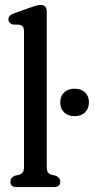

<svg xmlns="http://www.w3.org/2000/svg" viewBox="-20 -756 380 776"><path d="M169 -708.5V-84.5Q169 -67.5 173.2 -60.2Q177.5 -53 189 -49.5L206.5 -45.5Q223.5 -37 223.5 -21.5Q223.5 0 198.5 0H47Q22 0 22 -21.5Q22 -37 39 -45.5L57 -49.5Q68 -53 72.5 -60.2Q77 -67.5 77 -84.5V-627Q77 -641.5 73 -647.5Q69 -653.5 59 -656L31.5 -657Q14 -663 14 -677.5Q14 -686 19.2 -691.8Q24.5 -697.5 38 -702.5L102.5 -725.5Q119 -731.5 127.8 -733.8Q136.5 -736 144 -736Q169 -736 169 -708.5ZM281.5 -286.5Q254.5 -286.5 239 -302Q223.5 -317.5 223.5 -342.5Q223.5 -367 239 -382.2Q254.5 -397.5 281.5 -397.5Q308.5 -397.5 324 -382.2Q339.5 -367 339.5 -342.5Q339.5 -318 324 -302.2Q308.5 -286.5 281.5 -286.5Z"/></svg>

Font: Fraunces 144pt S100
Style: Regular
Weight: 400
Version: Version 1.000; ttfautohint (v1.8.3)